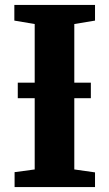

<svg xmlns="http://www.w3.org/2000/svg" viewBox="-20 -763 446 783"><path d="M121.5 -72V-665L38.5 -679V-743H367.5V-679L283 -665V-72L367.5 -60V0H39.5V-61ZM350.5 -426V-362.5H52.5V-426Z"/></svg>

Font: Merriweather 24pt ExtraBold
Style: Regular
Weight: 800
Version: Version 2.100